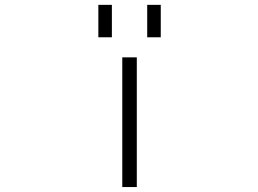

<svg xmlns="http://www.w3.org/2000/svg" viewBox="-20 -754 1040 775"><path d="M377 -603.5V-734.4H431.6V-603.5ZM574.2 -603.5V-734.4H628.9V-603.5ZM473.6 1V-522.5H532.2V1Z"/></svg>

Font: Gen Shin Gothic Monospace Light
Style: Regular
Weight: 300
Designer: [Source Han Sans]
Ryoko NISHIZUKA  (kana & ideographs); Paul D. Hunt (Latin, Greek & Cyrillic); Wenlong ZHANG  (bopomofo
Version: Version 1.002.20150607